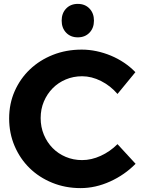

<svg xmlns="http://www.w3.org/2000/svg" viewBox="-20 -960 734 987"><path d="M380 -940Q417 -940 440 -916Q463 -892 463 -854Q463 -816 440 -792Q417 -768 380 -768Q343 -768 320 -792Q297 -816 297 -854Q297 -892 320 -916Q343 -940 380 -940ZM400 -705Q438 -705 476 -697Q514 -689 550 -674Q586 -659 618 -637.5Q650 -616 676 -589L584 -477Q548 -519 499.5 -543.5Q451 -568 402 -568Q357 -568 318 -551.5Q279 -535 250.5 -506Q222 -477 205.5 -438Q189 -399 189 -353Q189 -307 205.5 -267.5Q222 -228 250.5 -199Q279 -170 318 -153.5Q357 -137 402 -137Q450 -137 498 -159Q546 -181 584 -219L677 -118Q621 -61 546 -27Q471 7 394 7Q316 7 248.5 -20.5Q181 -48 132 -96Q83 -144 55 -209.5Q27 -275 27 -351Q27 -427 55.5 -491.5Q84 -556 134 -603.5Q184 -651 252 -678Q320 -705 400 -705Z"/></svg>

Font: Montserrat Semi Bold
Style: Regular
Weight: 600
Designer: Julieta Ulanovsky
Foundry: Julieta Ulanovsky
Version: Version 3.001 September 28, 2015